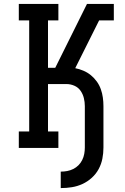

<svg xmlns="http://www.w3.org/2000/svg" viewBox="-20 -755 640 980"><path d="M290 205V121Q307 121 323 118Q339 115 354 107.5Q369 100 380.5 88.5Q392 77 399.5 62Q407 47 410 30.5Q413 14 413 -2V-213Q413 -234 408 -254.5Q403 -275 391 -292Q379 -309 359.5 -317.5Q340 -326 319 -326H225V-84H278V0H76V-84H129V-651H76V-735H278V-651H225V-409H262L424 -735H508V-695V-735H561V-651H486L364 -407Q385 -403 406 -394Q427 -385 444 -371Q461 -357 474 -339Q487 -321 494.5 -300Q502 -279 505 -257Q508 -235 508 -213V-2Q508 27 502.5 55Q497 83 483.5 108Q470 133 448.5 152.5Q427 172 401 184Q375 196 347 200.5Q319 205 290 205Z"/></svg>

Font: Iosevka Slab Medium Extended
Style: Regular
Weight: 500
Width: 7
Monospace: yes
Designer: Belleve Invis
Foundry: Belleve Invis
Version: Version 11.1.1; ttfautohint (v1.8.3)